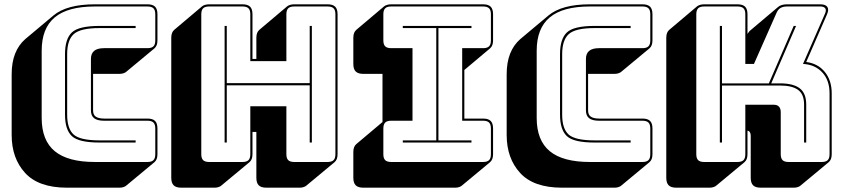

<svg xmlns="http://www.w3.org/2000/svg" viewBox="-20 -750 3906 889"><path d="M534 119H290Q159 119 96.5 51Q34 -17 34 -125V-406Q34 -461 50 -501.5Q66 -542 97 -569L227 -678Q258 -704 306 -717Q354 -730 419 -730H663Q687 -730 698 -719Q709 -708 709 -684V-563Q709 -550 705.5 -541Q702 -532 695 -526L565 -418Q561 -414 552.5 -411Q544 -408 534 -408H411V-239Q411 -218 424 -209.5Q437 -201 462 -201H663Q687 -201 698 -190Q709 -179 709 -155V-36Q709 -23 705.5 -14Q702 -5 695 1L565 109Q561 113 552.5 116Q544 119 534 119ZM663 0Q682 0 690.5 -8.5Q699 -17 699 -36V-155Q699 -174 690.5 -182.5Q682 -191 663 -191H462Q431 -191 416 -202.5Q401 -214 401 -239V-477Q401 -502 416 -514.5Q431 -527 462 -527H663Q682 -527 690.5 -535.5Q699 -544 699 -563V-684Q699 -703 690.5 -711.5Q682 -720 663 -720H419Q294 -720 233.5 -669.5Q173 -619 173 -515V-204Q173 -100 233.5 -50Q294 0 419 0ZM608 -100V-90H441Q344 -90 312.5 -120Q281 -150 281 -219V-499Q281 -570 313 -600Q345 -630 441 -630H608V-620H441Q353 -620 322 -592.5Q291 -565 291 -499V-219Q291 -154 321 -127Q351 -100 441 -100Z M1020 -90V-630H1030V-365H1414V-630H1424V-90H1414V-355H1030V-90ZM1103 0Q1122 0 1130.5 -8.5Q1139 -17 1139 -36V-258H1306V-36Q1306 -17 1314.5 -8.5Q1323 0 1342 0H1497Q1516 0 1524.5 -8.5Q1533 -17 1533 -36V-684Q1533 -703 1524.5 -711.5Q1516 -720 1497 -720H1342Q1323 -720 1314.5 -711.5Q1306 -703 1306 -684V-467H1139V-684Q1139 -703 1130.5 -711.5Q1122 -720 1103 -720H948Q929 -720 920.5 -711.5Q912 -703 912 -684V-36Q912 -17 920.5 -8.5Q929 0 948 0ZM1135 1 1005 109Q1001 113 992.5 116Q984 119 974 119H819Q795 119 784 108Q773 97 773 73V-575Q773 -588 776.5 -597Q780 -606 787 -612L916 -721Q921 -725 929.5 -727.5Q938 -730 948 -730H1103Q1127 -730 1138 -719Q1149 -708 1149 -684V-477H1167V-575Q1167 -588 1170.5 -597Q1174 -606 1181 -612L1310 -721Q1315 -725 1323.5 -727.5Q1332 -730 1342 -730H1497Q1521 -730 1532 -719Q1543 -708 1543 -684V-36Q1543 -23 1539.5 -14Q1536 -5 1529 1L1399 109Q1395 113 1386.5 116Q1378 119 1368 119H1213Q1189 119 1178 108Q1167 97 1167 73V-139H1149V-36Q1149 -23 1145.5 -14Q1142 -5 1135 1Z M2088 119H1662Q1638 119 1627 108Q1616 97 1616 73V-46Q1616 -59 1619.5 -68Q1623 -77 1630 -83L1751 -185V-408H1662Q1638 -408 1627 -419Q1616 -430 1616 -454V-575Q1616 -588 1619.5 -597Q1623 -606 1630 -612L1759 -721Q1764 -725 1772.5 -727.5Q1781 -730 1791 -730H2217Q2241 -730 2252 -719Q2263 -708 2263 -684V-563Q2263 -550 2259.5 -541Q2256 -532 2249 -526L2130 -426V-201H2217Q2241 -201 2252 -190Q2263 -179 2263 -155V-36Q2263 -23 2259.5 -14Q2256 -5 2249 1L2119 109Q2115 113 2106.5 116Q2098 119 2088 119ZM1791 0H2217Q2236 0 2244.5 -8.5Q2253 -17 2253 -36V-155Q2253 -174 2244.5 -182.5Q2236 -191 2217 -191H2120V-527H2217Q2236 -527 2244.5 -535.5Q2253 -544 2253 -563V-684Q2253 -703 2244.5 -711.5Q2236 -720 2217 -720H1791Q1772 -720 1763.5 -711.5Q1755 -703 1755 -684V-563Q1755 -544 1763.5 -535.5Q1772 -527 1791 -527H1890V-191H1791Q1772 -191 1763.5 -182.5Q1755 -174 1755 -155V-36Q1755 -17 1763.5 -8.5Q1772 0 1791 0ZM2163 -90H1845V-100H2000V-620H1845V-630H2163V-620H2010V-100H2163Z M2826 119H2582Q2451 119 2388.5 51Q2326 -17 2326 -125V-406Q2326 -461 2342 -501.5Q2358 -542 2389 -569L2519 -678Q2550 -704 2598 -717Q2646 -730 2711 -730H2955Q2979 -730 2990 -719Q3001 -708 3001 -684V-563Q3001 -550 2997.5 -541Q2994 -532 2987 -526L2857 -418Q2853 -414 2844.5 -411Q2836 -408 2826 -408H2703V-239Q2703 -218 2716 -209.5Q2729 -201 2754 -201H2955Q2979 -201 2990 -190Q3001 -179 3001 -155V-36Q3001 -23 2997.5 -14Q2994 -5 2987 1L2857 109Q2853 113 2844.5 116Q2836 119 2826 119ZM2955 0Q2974 0 2982.5 -8.5Q2991 -17 2991 -36V-155Q2991 -174 2982.5 -182.5Q2974 -191 2955 -191H2754Q2723 -191 2708 -202.5Q2693 -214 2693 -239V-477Q2693 -502 2708 -514.5Q2723 -527 2754 -527H2955Q2974 -527 2982.5 -535.5Q2991 -544 2991 -563V-684Q2991 -703 2982.5 -711.5Q2974 -720 2955 -720H2711Q2586 -720 2525.5 -669.5Q2465 -619 2465 -515V-204Q2465 -100 2525.5 -50Q2586 0 2711 0ZM2900 -100V-90H2733Q2636 -90 2604.5 -120Q2573 -150 2573 -219V-499Q2573 -570 2605 -600Q2637 -630 2733 -630H2900V-620H2733Q2645 -620 2614 -592.5Q2583 -565 2583 -499V-219Q2583 -154 2613 -127Q2643 -100 2733 -100Z M3323 -90H3313V-630H3323V-364H3540L3655 -630H3666L3551 -364H3592Q3653 -364 3683 -341Q3713 -318 3713 -266V-90H3703V-266Q3703 -314 3675 -334Q3647 -354 3592 -354H3323ZM3395 0Q3414 0 3422.5 -8.5Q3431 -17 3431 -36V-265H3563Q3579 -265 3587 -256Q3595 -247 3595 -231V-36Q3595 -17 3603.5 -8.5Q3612 0 3631 0H3785Q3804 0 3812.5 -8.5Q3821 -17 3821 -36V-318Q3821 -378 3787.5 -414.5Q3754 -451 3698 -454L3800 -687Q3807 -703 3801 -711.5Q3795 -720 3778 -720H3624Q3605 -720 3593 -712.5Q3581 -705 3574 -687L3471 -454H3431V-684Q3431 -703 3422.5 -711.5Q3414 -720 3395 -720H3240Q3221 -720 3212.5 -711.5Q3204 -703 3204 -684V-36Q3204 -17 3212.5 -8.5Q3221 0 3240 0ZM3427 1 3297 109Q3293 113 3284.5 116Q3276 119 3266 119H3111Q3087 119 3076 108Q3065 97 3065 73V-575Q3065 -588 3068.5 -597Q3072 -606 3079 -612L3208 -721Q3213 -725 3221.5 -727.5Q3230 -730 3240 -730H3395Q3419 -730 3430 -719Q3441 -708 3441 -684V-593Q3444 -597 3447 -601.5Q3450 -606 3454 -609L3583 -718Q3590 -724 3600.5 -727Q3611 -730 3624 -730H3778Q3803 -730 3811 -717.5Q3819 -705 3809 -683L3713 -463Q3767 -456 3799 -417Q3831 -378 3831 -318V-36Q3831 -23 3827.5 -14Q3824 -5 3817 1L3687 109Q3683 113 3674.5 116Q3666 119 3656 119H3502Q3478 119 3467 108Q3456 97 3456 73V-122Q3456 -132 3452 -138Q3448 -144 3441 -145V-36Q3441 -23 3437.5 -14Q3434 -5 3427 1Z"/></svg>

Font: Bungee Shade
Style: Regular
Weight: 400
Designer: David Jonathan Ross
Foundry: David Jonathan Ross
Version: Version 1.000;PS 1.0;hotconv 1.0.72;makeotf.lib2.5.5900